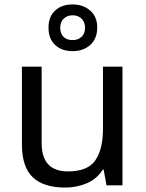

<svg xmlns="http://www.w3.org/2000/svg" viewBox="-20 -837 658 867"><path d="M533 -536V0H461L448 -71H444Q418 -29 372 -9.5Q326 10 274 10Q177 10 128 -36.5Q79 -83 79 -185V-536H168V-191Q168 -63 287 -63Q376 -63 410.5 -113Q445 -163 445 -257V-536ZM308 -606Q259 -606 229 -634Q199 -662 199 -712Q199 -762 229 -789.5Q259 -817 308 -817Q355 -817 387 -789.5Q419 -762 419 -713Q419 -662 387.5 -634Q356 -606 308 -606ZM308 -656Q333 -656 348.5 -671Q364 -686 364 -712Q364 -738 348 -753Q332 -768 308 -768Q284 -768 268 -753Q252 -738 252 -712Q252 -686 266.5 -671Q281 -656 308 -656Z"/></svg>

Font: Noto Sans Soyombo
Style: Regular
Weight: 400
Designer: Monotype Design Team
Foundry: Monotype Imaging Inc.
Version: Version 2.001; ttfautohint (v1.8.4.7-5d5b)